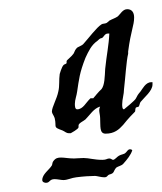

<svg xmlns="http://www.w3.org/2000/svg" viewBox="-20 -549 352 418"><path d="M309 -370C297 -370 290 -355 286 -350C280 -343 279 -341 276 -335C275 -331 250 -311 250 -311C246 -311 246 -318 246 -322C246 -333 250 -344 250 -355C253 -380 255 -416 259 -432C259 -432 259 -433 259 -433C259 -435 259 -436 259 -437C265 -483 272 -493 272 -511C272 -522 267 -529 257 -529C247 -529 242 -518 236 -513C230 -509 225 -508 218 -504C217 -503 214 -500 212 -499C208 -497 204 -498 201 -496C190 -489 173 -466 163 -455C158 -448 149 -448 146 -443C143 -440 142 -435 140 -432C135 -425 125 -418 125 -416C125 -415 125 -413 125 -412C125 -410 120 -409 119 -408C114 -404 110 -387 110 -388C108 -375 110 -362 107 -350C104 -334 93 -316 93 -306C93 -302 97 -298 99 -292C104 -271 94 -273 116 -265C121 -263 124 -259 130 -259C131 -259 132 -259 134 -259C134 -259 151 -268 151 -272V-276C151 -281 163 -286 166 -289C176 -299 184 -313 198 -317C197 -315 196 -312 196 -309C196 -304 198 -298 198 -292C199 -274 196 -258 210 -258C229 -258 239 -267 248 -277C260 -292 268 -300 274 -306C275 -309 274 -312 276 -315C278 -316 281 -316 282 -317C284 -320 284 -324 286 -327C294 -337 312 -351 312 -365C312 -367 312 -368 312 -370ZM218 -476C217 -451 212 -429 209 -399C208 -382 208 -364 201 -355C196 -351 183 -335 183 -335C183 -335 181 -335 179 -335C178 -335 178 -335 177 -335C167 -326 161 -311 148 -311C143 -311 143 -319 143 -323C143 -332 147 -341 148 -350C152 -376 153 -390 166 -423C173 -438 179 -451 192 -460C194 -462 198 -466 201 -466C206 -467 207 -476 215 -476ZM268 -222C266 -224 264 -224 263 -224C258 -224 256 -218 253 -216C250 -213 244 -213 239 -210C235 -208 230 -201 226 -201C224 -201 222 -204 218 -204C213 -204 212 -201 203 -201C185 -201 174 -205 162 -205C154 -205 147 -204 141 -204C129 -204 121 -206 113 -206C106 -206 101 -205 96 -198C94 -196 94 -191 93 -189C87 -179 72 -170 72 -157C72 -152 78 -151 80 -151C89 -151 87 -159 99 -159C105 -159 113 -157 118 -157C127 -157 136 -162 146 -163C161 -165 177 -166 187 -166C191 -166 200 -163 207 -163C214 -163 213 -167 218 -169C230 -172 226 -176 233 -184C237 -187 244 -188 248 -192C257 -202 265 -212 268 -222Z"/></svg>

Font: Jim Nightshade
Style: Regular
Weight: 400
Designer: Astigmatic (AOETI)
Foundry: Astigmatic (AOETI)
Version: Version 1.000